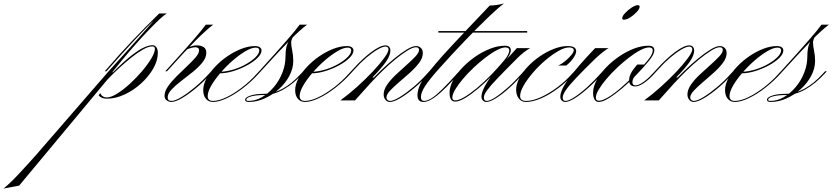

<svg xmlns="http://www.w3.org/2000/svg" viewBox="-607 -582 4825 1113"><path d="M10 -169H0L12 -182Q84 -266 160 -346Q236 -426 316 -504H325Q249 -431 174 -350.5Q99 -270 22 -182ZM-26 -42Q-14 -17 12 -17Q36 -17 71.5 -39Q107 -61 145 -95.5Q183 -130 216 -169Q249 -208 270 -243Q291 -278 291 -299Q291 -313 276 -313Q253 -313 221 -294.5Q189 -276 154 -248Q119 -220 87 -190.5Q55 -161 33 -138.5Q11 -116 5 -108L-496 494L-587 511Q-571 499 -547 476Q-523 453 -496 424Q-469 395 -442.5 366Q-416 337 -395 313Q-374 289 -363 276L23 -169Q36 -184 63.5 -214Q91 -244 126 -283Q161 -322 197.5 -363Q234 -404 265.5 -441Q297 -478 316 -504H361Q345 -496 317 -469.5Q289 -443 253 -405.5Q217 -368 178.5 -324.5Q140 -281 104 -237.5Q68 -194 39 -157L36 -163H48Q112 -227 156 -261Q200 -295 229 -307.5Q258 -320 277 -320Q291 -320 299.5 -308Q308 -296 308 -276Q308 -230 280.5 -183Q253 -136 209 -96.5Q165 -57 113.5 -33.5Q62 -10 13 -10Q-21 -10 -35 -30Z M361 -169H351L363 -182Q455 -283 511.5 -348Q568 -413 586 -439H629Q589 -409 529.5 -349.5Q470 -290 374 -183ZM387 3Q408 3 445 -19.5Q482 -42 525 -78Q568 -114 606 -156L618 -169H628L619 -159Q578 -112 532.5 -74Q487 -36 448.5 -13.5Q410 9 386 9Q373 9 360 0.5Q347 -8 347 -27Q347 -53 367 -81.5Q387 -110 417 -140Q447 -170 477 -198Q507 -226 527 -249.5Q547 -273 547 -290Q547 -308 525 -308Q515 -308 502 -304.5Q489 -301 473 -295L481 -306Q494 -311 506.5 -315Q519 -319 533 -319Q558 -319 573.5 -309Q589 -299 589 -276Q589 -248 566.5 -220Q544 -192 510.5 -165Q477 -138 443.5 -112.5Q410 -87 387.5 -63Q365 -39 365 -17Q365 3 387 3Z M628 3Q661 3 705 -18Q749 -39 796 -75Q843 -111 883 -156L895 -169H905L896 -159Q854 -112 804.5 -73.5Q755 -35 708.5 -13Q662 9 628 9Q602 9 586.5 -9.5Q571 -28 571 -60Q571 -92 590 -127Q609 -162 640.5 -195.5Q672 -229 711.5 -256Q751 -283 792.5 -299Q834 -315 872 -315Q889 -315 899 -308Q909 -301 909 -290Q909 -269 885.5 -246Q862 -223 825 -203Q788 -183 746 -170Q704 -157 666 -157L675 -166Q711 -168 749.5 -180Q788 -192 821 -211Q854 -230 875 -251Q896 -272 896 -290Q896 -306 875 -306Q851 -306 815.5 -285Q780 -264 742 -231Q704 -198 671 -159.5Q638 -121 617.5 -85.5Q597 -50 597 -25Q597 3 628 3Z M905 -169H895L907 -182Q999 -283 1055.5 -348Q1112 -413 1130 -439H1173Q1133 -409 1074 -349.5Q1015 -290 918 -183ZM1152 -159Q1097 -98 1038 -64.5Q979 -31 922 -31Q879 -31 850 -23.5Q821 -16 821 -4Q821 3 833 3Q874 3 912 -19Q950 -41 981 -78Q1012 -115 1030 -161Q1048 -207 1048 -255Q1048 -284 1052.5 -306Q1057 -328 1071.5 -352Q1086 -376 1117 -408L1172 -439Q1136 -412 1116.5 -394.5Q1097 -377 1089 -363.5Q1081 -350 1081 -334Q1081 -318 1087 -288.5Q1093 -259 1093 -229Q1093 -185 1070.5 -142.5Q1048 -100 1010.5 -66Q973 -32 927.5 -11.5Q882 9 835 9Q814 9 814 -4Q814 -18 845 -28Q876 -38 921 -38Q1032 -38 1139 -156L1151 -169H1161Z M1161 3Q1194 3 1238 -18Q1282 -39 1329 -75Q1376 -111 1416 -156L1428 -169H1438L1429 -159Q1387 -112 1337.5 -73.5Q1288 -35 1241.5 -13Q1195 9 1161 9Q1135 9 1119.5 -9.5Q1104 -28 1104 -60Q1104 -92 1123 -127Q1142 -162 1173.5 -195.5Q1205 -229 1244.5 -256Q1284 -283 1325.5 -299Q1367 -315 1405 -315Q1422 -315 1432 -308Q1442 -301 1442 -290Q1442 -269 1418.5 -246Q1395 -223 1358 -203Q1321 -183 1279 -170Q1237 -157 1199 -157L1208 -166Q1244 -168 1282.5 -180Q1321 -192 1354 -211Q1387 -230 1408 -251Q1429 -272 1429 -290Q1429 -306 1408 -306Q1384 -306 1348.5 -285Q1313 -264 1275 -231Q1237 -198 1204 -159.5Q1171 -121 1150.5 -85.5Q1130 -50 1130 -25Q1130 3 1161 3Z M1438 -169H1428L1440 -182Q1496 -244 1547 -281.5Q1598 -319 1628 -319Q1640 -319 1648 -311Q1656 -303 1656 -290Q1656 -262 1632.5 -227Q1609 -192 1552 -133H1565L1539 -98L1451 0H1366Q1413 -34 1462 -78Q1511 -122 1552.5 -166Q1594 -210 1619.5 -245Q1645 -280 1645 -295Q1645 -312 1627 -312Q1611 -312 1581 -294.5Q1551 -277 1516.5 -247.5Q1482 -218 1450 -182ZM1653 9Q1638 9 1627.5 -3.5Q1617 -16 1617 -34Q1617 -62 1637.5 -91.5Q1658 -121 1689 -150Q1720 -179 1750.5 -206Q1781 -233 1801.5 -255Q1822 -277 1822 -293Q1822 -308 1804 -308Q1786 -308 1755 -289Q1724 -270 1686 -239Q1648 -208 1610 -171Q1572 -134 1539 -98H1528Q1561 -135 1600.5 -173Q1640 -211 1679 -243Q1718 -275 1751 -295Q1784 -315 1805 -315Q1820 -315 1832 -305Q1844 -295 1844 -274Q1844 -246 1822.5 -217.5Q1801 -189 1770 -161Q1739 -133 1707.5 -106.5Q1676 -80 1654.5 -57Q1633 -34 1633 -16Q1633 -8 1639.5 -2.5Q1646 3 1654 3Q1674 3 1710.5 -19.5Q1747 -42 1790 -78Q1833 -114 1870 -156L1882 -169H1892L1883 -159Q1842 -112 1797 -74Q1752 -36 1714 -13.5Q1676 9 1653 9Z M1934 -393V-402H2449V-393ZM1939 -185Q1881 -120 1857 -82.5Q1833 -45 1833 -20Q1833 3 1851 3Q1870 3 1894 -12Q1918 -27 1953.5 -61.5Q1989 -96 2043 -156L2055 -169H2065L2056 -159Q1975 -67 1927.5 -29Q1880 9 1848 9Q1813 9 1813 -30Q1813 -91 1882 -169Q1902 -193 1920 -214.5Q1938 -236 1961 -261.5Q1984 -287 2018 -323.5Q2052 -360 2104 -415Q2156 -470 2232 -550Q2249 -550 2271 -553Q2293 -556 2315 -562Q2283 -539 2224 -482.5Q2165 -426 2091 -349Q2017 -272 1939 -185Z M2032 7Q1999 7 1999 -44Q1999 -78 2019 -116Q2039 -154 2073 -189.5Q2107 -225 2149 -254Q2191 -283 2235.5 -300Q2280 -317 2320 -317Q2354 -317 2354 -291Q2354 -267 2323 -229.5Q2292 -192 2245 -143Q2208 -105 2167 -70.5Q2126 -36 2090.5 -14.5Q2055 7 2032 7ZM2033 0Q2052 0 2084.5 -19Q2117 -38 2157.5 -71.5Q2198 -105 2240 -148Q2287 -197 2316 -232.5Q2345 -268 2345 -290Q2345 -307 2323 -307Q2303 -307 2272.5 -291Q2242 -275 2207.5 -248.5Q2173 -222 2139 -190Q2105 -158 2077 -125Q2049 -92 2032 -63.5Q2015 -35 2015 -16Q2015 0 2033 0ZM2439 -169 2430 -159Q2389 -112 2346.5 -73.5Q2304 -35 2268.5 -13Q2233 9 2212 9Q2201 9 2192.5 0.5Q2184 -8 2184 -21Q2184 -55 2221 -112Q2258 -169 2324 -237H2329L2389 -303H2466Q2448 -293 2429 -278Q2410 -263 2393 -246Q2319 -172 2276.5 -127.5Q2234 -83 2216 -58Q2198 -33 2198 -17Q2198 3 2214 3Q2232 3 2264 -17.5Q2296 -38 2336.5 -74Q2377 -110 2418 -156L2429 -169Z M2441 9Q2416 9 2400.5 -11Q2385 -31 2385 -62Q2385 -94 2403.5 -129Q2422 -164 2453.5 -197Q2485 -230 2524 -256.5Q2563 -283 2604.5 -299Q2646 -315 2684 -315Q2733 -315 2733 -285Q2733 -269 2715.5 -244Q2698 -219 2675 -202H2629Q2649 -211 2669.5 -228Q2690 -245 2704.5 -262.5Q2719 -280 2719 -290Q2719 -307 2692 -307Q2666 -307 2630 -286.5Q2594 -266 2555 -233Q2516 -200 2483 -161.5Q2450 -123 2429 -87Q2408 -51 2408 -25Q2408 3 2443 3Q2480 3 2527 -18Q2574 -39 2622.5 -75Q2671 -111 2711 -156L2723 -169H2733L2724 -159Q2681 -110 2630.5 -72Q2580 -34 2531 -12.5Q2482 9 2441 9Z M2670 9Q2658 9 2649.5 0.5Q2641 -8 2641 -21Q2641 -59 2689 -125.5Q2737 -192 2843 -303H2921Q2908 -296 2889.5 -281.5Q2871 -267 2848 -246Q2777 -177 2734.5 -132Q2692 -87 2673.5 -60Q2655 -33 2655 -17Q2655 3 2671 3Q2689 3 2722.5 -18.5Q2756 -40 2796.5 -76.5Q2837 -113 2875 -156L2887 -169H2897L2888 -159Q2845 -110 2802.5 -72Q2760 -34 2725 -12.5Q2690 9 2670 9ZM3090 -552Q3101 -552 3101 -544Q3101 -531 3084.5 -513Q3068 -495 3047 -481.5Q3026 -468 3010 -468Q3000 -468 3000 -476Q3000 -488 3016.5 -506Q3033 -524 3054.5 -538Q3076 -552 3090 -552Z M2864 9Q2848 9 2839.5 -5Q2831 -19 2831 -44Q2831 -78 2851 -116Q2871 -154 2905 -189.5Q2939 -225 2981 -254Q3023 -283 3067.5 -300Q3112 -317 3152 -317Q3186 -317 3186 -291Q3186 -267 3155 -229.5Q3124 -192 3077 -143Q3040 -104 2999 -69.5Q2958 -35 2922.5 -13Q2887 9 2864 9ZM2865 2Q2884 2 2916.5 -17Q2949 -36 2989 -70Q3029 -104 3072 -148Q3119 -197 3148 -232.5Q3177 -268 3177 -290Q3177 -307 3155 -307Q3135 -307 3104.5 -291Q3074 -275 3039.5 -248.5Q3005 -222 2971 -190Q2937 -158 2909 -125Q2881 -92 2864 -63.5Q2847 -35 2847 -16Q2847 2 2865 2ZM3190 -159Q3157 -122 3127 -101.5Q3097 -81 3076 -81Q3040 -81 3040 -116Q3040 -137 3050.5 -157.5Q3061 -178 3087 -208H3135L3074 -140Q3059 -125 3059 -105Q3059 -87 3077 -87Q3094 -87 3121 -105.5Q3148 -124 3177 -156L3189 -169H3199Z M3199 -169H3189L3201 -182Q3257 -244 3308 -281.5Q3359 -319 3389 -319Q3401 -319 3409 -311Q3417 -303 3417 -290Q3417 -262 3393.5 -227Q3370 -192 3313 -133H3326L3300 -98L3212 0H3127Q3174 -34 3223 -78Q3272 -122 3313.5 -166Q3355 -210 3380.5 -245Q3406 -280 3406 -295Q3406 -312 3388 -312Q3372 -312 3342 -294.5Q3312 -277 3277.5 -247.5Q3243 -218 3211 -182ZM3414 9Q3399 9 3388.5 -3.5Q3378 -16 3378 -34Q3378 -62 3398.5 -91.5Q3419 -121 3450 -150Q3481 -179 3511.5 -206Q3542 -233 3562.5 -255Q3583 -277 3583 -293Q3583 -308 3565 -308Q3547 -308 3516 -289Q3485 -270 3447 -239Q3409 -208 3371 -171Q3333 -134 3300 -98H3289Q3322 -135 3361.5 -173Q3401 -211 3440 -243Q3479 -275 3512 -295Q3545 -315 3566 -315Q3581 -315 3593 -305Q3605 -295 3605 -274Q3605 -246 3583.5 -217.5Q3562 -189 3531 -161Q3500 -133 3468.5 -106.5Q3437 -80 3415.5 -57Q3394 -34 3394 -16Q3394 -8 3400.5 -2.5Q3407 3 3415 3Q3435 3 3471.5 -19.5Q3508 -42 3551 -78Q3594 -114 3631 -156L3643 -169H3653L3644 -159Q3603 -112 3558 -74Q3513 -36 3475 -13.5Q3437 9 3414 9Z M3653 3Q3686 3 3730 -18Q3774 -39 3821 -75Q3868 -111 3908 -156L3920 -169H3930L3921 -159Q3879 -112 3829.5 -73.5Q3780 -35 3733.5 -13Q3687 9 3653 9Q3627 9 3611.5 -9.5Q3596 -28 3596 -60Q3596 -92 3615 -127Q3634 -162 3665.5 -195.5Q3697 -229 3736.5 -256Q3776 -283 3817.5 -299Q3859 -315 3897 -315Q3914 -315 3924 -308Q3934 -301 3934 -290Q3934 -269 3910.5 -246Q3887 -223 3850 -203Q3813 -183 3771 -170Q3729 -157 3691 -157L3700 -166Q3736 -168 3774.5 -180Q3813 -192 3846 -211Q3879 -230 3900 -251Q3921 -272 3921 -290Q3921 -306 3900 -306Q3876 -306 3840.5 -285Q3805 -264 3767 -231Q3729 -198 3696 -159.5Q3663 -121 3642.5 -85.5Q3622 -50 3622 -25Q3622 3 3653 3Z M3930 -169H3920L3932 -182Q4024 -283 4080.5 -348Q4137 -413 4155 -439H4198Q4158 -409 4099 -349.5Q4040 -290 3943 -183ZM4177 -159Q4122 -98 4063 -64.5Q4004 -31 3947 -31Q3904 -31 3875 -23.5Q3846 -16 3846 -4Q3846 3 3858 3Q3899 3 3937 -19Q3975 -41 4006 -78Q4037 -115 4055 -161Q4073 -207 4073 -255Q4073 -284 4077.5 -306Q4082 -328 4096.5 -352Q4111 -376 4142 -408L4197 -439Q4161 -412 4141.5 -394.5Q4122 -377 4114 -363.5Q4106 -350 4106 -334Q4106 -318 4112 -288.5Q4118 -259 4118 -229Q4118 -185 4095.5 -142.5Q4073 -100 4035.5 -66Q3998 -32 3952.5 -11.5Q3907 9 3860 9Q3839 9 3839 -4Q3839 -18 3870 -28Q3901 -38 3946 -38Q4057 -38 4164 -156L4176 -169H4186Z"/></svg>

Font: Ballet
Style: Regular
Weight: 400
Designer: Maximiliano R. Sproviero
Foundry: Omnibus-Type
Version: Version 1.100